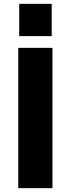

<svg xmlns="http://www.w3.org/2000/svg" viewBox="-20 -979 369 999"><path d="M75 0V-730H253V0ZM80 -791V-959H249V-791Z"/></svg>

Font: M PLUS 1 ExtraBold
Style: Regular
Weight: 800
Designer: Coji Morishita
Foundry: UNDERFOREST DESIGN
Version: Version 1.001